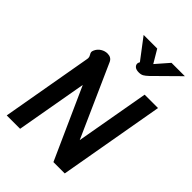

<svg xmlns="http://www.w3.org/2000/svg" viewBox="-271 -1078 1198 1198"><g transform="rotate(45 327.5 -479.5)"><path d="M126 -604Q127 -607 127 -613Q127 -624 120 -635Q113 -646 113 -653Q113 -660 117 -669Q127 -692 148 -705Q169 -718 192 -718Q225 -718 238 -691L451 -213L537 -700H655L532 0H432L221 -470L138 0H20ZM367 -804Q367 -810 370 -816L373 -822L269 -959H389L440 -873L515 -959H633L475 -803Q457 -786 444.5 -779Q432 -772 413 -772Q390 -772 378.5 -781.5Q367 -791 367 -804Z"/></g></svg>

Font: Niramit SemiBold
Style: Italic
Weight: 600
Italic angle: -10°
Designer: Katatrad Aksorn Co.,Ltd.
Foundry: Cadson Demak Co.,Ltd.
Version: Version 1.001; ttfautohint (v1.6)